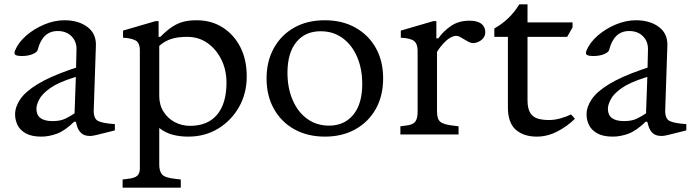

<svg xmlns="http://www.w3.org/2000/svg" viewBox="-20 -624 3217 891"><path d="M172 10Q126 10 99 -5.5Q72 -21 61 -44.5Q50 -68 50 -93Q50 -128 74 -163.5Q98 -199 154.5 -233.5Q211 -268 306 -301L333 -310L335 -394Q336 -431 312 -455.5Q288 -480 248 -480Q212 -480 189 -458Q166 -436 155 -393Q153 -382 132 -373Q111 -364 80 -364Q62 -364 53 -368.5Q44 -373 49 -388Q65 -427 102 -459Q139 -491 186 -510.5Q233 -530 279 -530Q344 -530 385.5 -499Q427 -468 425 -412L415 -113Q414 -74 434.5 -63Q455 -52 513 -48V-19L478 -10Q445 -2 427 2.5Q409 7 399 7Q372 7 358.5 -5Q345 -17 339.5 -33Q334 -49 332 -59H324Q281 -17 244 -3.5Q207 10 172 10ZM224 -62Q260 -62 283.5 -73.5Q307 -85 326 -98L332 -267L322 -264Q249 -241 212 -214.5Q175 -188 162 -162.5Q149 -137 149 -119Q149 -62 224 -62Z M549 247V209L572 206Q604 203 616.5 192Q629 181 629 158V-389Q629 -426 608.5 -436.5Q588 -447 551 -449V-482L702 -526H716V-453H724Q754 -483 779 -499.5Q804 -516 830.5 -523Q857 -530 893 -530Q961 -530 1013.5 -496.5Q1066 -463 1095.5 -405Q1125 -347 1125 -270Q1125 -190 1089 -127Q1053 -64 992 -27Q931 10 854 10Q815 10 782 1.5Q749 -7 719 -30V140Q719 171 732.5 186Q746 201 794 206L819 209V247ZM862 -40Q944 -40 987.5 -92Q1031 -144 1031 -240Q1031 -300 1007 -348Q983 -396 942.5 -424.5Q902 -453 848 -453Q803 -453 772.5 -442.5Q742 -432 719 -411V-179Q719 -137 739 -105.5Q759 -74 791.5 -57Q824 -40 862 -40Z M1488 10Q1407 10 1346 -24Q1285 -58 1251 -119Q1217 -180 1217 -260Q1217 -340 1251 -401Q1285 -462 1345.5 -496Q1406 -530 1487 -530Q1568 -530 1629 -496Q1690 -462 1724 -401.5Q1758 -341 1758 -260Q1758 -180 1724.5 -119.5Q1691 -59 1630 -24.5Q1569 10 1488 10ZM1507 -41Q1578 -41 1619.5 -91.5Q1661 -142 1661 -234Q1661 -305 1637 -360.5Q1613 -416 1569.5 -447.5Q1526 -479 1468 -479Q1396 -479 1355 -428.5Q1314 -378 1314 -286Q1314 -216 1338 -160Q1362 -104 1405.5 -72.5Q1449 -41 1507 -41Z M1838 0V-38L1861 -41Q1894 -44 1906 -58Q1918 -72 1918 -106V-389Q1918 -421 1901 -434Q1884 -447 1840 -449V-482L1991 -526H2005V-446H2014Q2036 -478 2072 -503Q2108 -528 2159 -528Q2195 -528 2213.5 -514Q2232 -500 2232 -474Q2232 -456 2219 -443Q2206 -430 2188 -425.5Q2170 -421 2154 -430L2114 -453Q2099 -461 2082.5 -455Q2066 -449 2051 -435.5Q2036 -422 2024.5 -407Q2013 -392 2008 -383V-106Q2008 -72 2023 -59Q2038 -46 2083 -41L2108 -38V0Z M2471 10Q2410 10 2373.5 -22Q2337 -54 2337 -126V-453H2274V-492Q2346 -532 2390 -604H2428V-522V-493V-159Q2428 -119 2441.5 -99Q2455 -79 2477.5 -73Q2500 -67 2528 -67Q2554 -67 2582 -75Q2610 -83 2630 -93L2648 -73Q2613 -38 2566.5 -14Q2520 10 2471 10ZM2384 -453V-520H2637V-497L2612 -453Z M2824 10Q2778 10 2751 -5.5Q2724 -21 2713 -44.5Q2702 -68 2702 -93Q2702 -128 2726 -163.5Q2750 -199 2806.5 -233.5Q2863 -268 2958 -301L2985 -310L2987 -394Q2988 -431 2964 -455.5Q2940 -480 2900 -480Q2864 -480 2841 -458Q2818 -436 2807 -393Q2805 -382 2784 -373Q2763 -364 2732 -364Q2714 -364 2705 -368.5Q2696 -373 2701 -388Q2717 -427 2754 -459Q2791 -491 2838 -510.5Q2885 -530 2931 -530Q2996 -530 3037.5 -499Q3079 -468 3077 -412L3067 -113Q3066 -74 3086.5 -63Q3107 -52 3165 -48V-19L3130 -10Q3097 -2 3079 2.5Q3061 7 3051 7Q3024 7 3010.5 -5Q2997 -17 2991.5 -33Q2986 -49 2984 -59H2976Q2933 -17 2896 -3.5Q2859 10 2824 10ZM2876 -62Q2912 -62 2935.5 -73.5Q2959 -85 2978 -98L2984 -267L2974 -264Q2901 -241 2864 -214.5Q2827 -188 2814 -162.5Q2801 -137 2801 -119Q2801 -62 2876 -62Z"/></svg>

Font: Hedvig Letters Serif
Style: Regular
Weight: 400
Designer: Alexander Örn & Tor Weibull
Foundry: Kanon Foundry
Version: Version 1.000